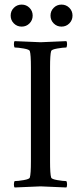

<svg xmlns="http://www.w3.org/2000/svg" viewBox="-20 -829 356 852"><path d="M160.2 -641.6Q174.3 -641.6 274.4 -646.5Q277.8 -642.6 277.6 -632.3Q277.3 -622.1 274.4 -618.2Q259.8 -618.2 234.4 -613.8Q209 -609.4 207 -602.5Q202.1 -586.9 202.1 -530.3V-113.3Q202.1 -56.6 207 -41Q209 -34.2 234.4 -29.8Q259.8 -25.4 274.4 -25.4Q277.3 -21.5 277.6 -11.2Q277.8 -1 274.4 2.9Q174.3 -2 160.2 -2Q145 -2 44.9 2.9Q41.5 -1 41.7 -11.2Q42 -21.5 44.9 -25.4Q59.6 -25.4 85 -29.8Q110.4 -34.2 112.3 -41Q117.2 -56.6 117.2 -113.3V-530.3Q117.2 -586.9 112.3 -602.5Q110.4 -609.4 85 -613.8Q59.6 -618.2 44.9 -618.2Q42 -622.1 41.7 -632.3Q41.5 -642.6 44.9 -646.5Q145 -641.6 160.2 -641.6ZM218.3 -725.1Q204.1 -739.3 204.1 -759.8Q204.1 -780.3 218.3 -794.4Q232.4 -808.6 252.9 -808.6Q273.4 -808.6 287.6 -794.4Q301.8 -780.3 301.8 -759.8Q301.8 -739.3 287.6 -725.1Q273.4 -710.9 252.9 -710.9Q232.4 -710.9 218.3 -725.1ZM41.5 -725.1Q27.3 -739.3 27.3 -759.8Q27.3 -780.3 41.5 -794.4Q55.7 -808.6 76.2 -808.6Q96.7 -808.6 110.8 -794.4Q125 -780.3 125 -759.8Q125 -739.3 110.8 -725.1Q96.7 -710.9 76.2 -710.9Q55.7 -710.9 41.5 -725.1Z"/></svg>

Font: Amiri
Style: Regular
Weight: 400
Designer: Khaled Hosny
Version: Version 000.108